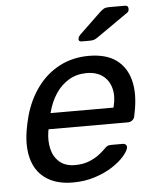

<svg xmlns="http://www.w3.org/2000/svg" viewBox="-53 -777 664 831"><g transform="rotate(-5 279.0 -361.0)"><path d="M230.5 10Q162.2 10 117.5 -18.9Q72.8 -47.8 55.7 -101.2Q38.6 -154.6 49.4 -227.3Q51.3 -239.9 55.7 -260.6Q60.2 -281.3 63.6 -293.6Q83.6 -365 123.4 -418.3Q163.2 -471.6 219.9 -500.8Q276.6 -530 345.3 -530Q420.6 -530 464.9 -497.8Q509.2 -465.6 523.9 -406.9Q538.6 -348.3 522.7 -269.4L519.2 -251.6Q517.2 -241.4 508.8 -235Q500.4 -228.6 490.2 -228.6H145.1Q145.1 -228.4 144.6 -225Q144.1 -221.6 143.3 -219.6Q136.9 -179.3 145.1 -143.8Q153.3 -108.4 178.7 -86.3Q204.1 -64.3 245.7 -64.3Q281.7 -64.3 308.3 -75.2Q334.8 -86.2 352 -99.6Q369.2 -113.1 376.2 -120.5Q388 -132.7 393.7 -135.2Q399.4 -137.7 410.6 -137.7H459Q468.2 -137.7 473.2 -132.2Q478.2 -126.6 476 -117.4Q471.8 -102.4 452.7 -80.8Q433.5 -59.2 400.7 -38.2Q367.9 -17.3 324.7 -3.7Q281.6 10 230.5 10ZM159.9 -297.6H433.3L434.1 -301Q445.6 -345.7 436.3 -380.9Q427 -416 400 -436.3Q373 -456.6 329.9 -456.6Q286.9 -456.6 252.8 -436.3Q218.7 -416 195.5 -380.9Q172.2 -345.7 160.7 -301ZM321.3 -595Q305.3 -595 309.1 -611Q311.1 -618.2 317.1 -624L411.4 -714.3Q423 -724.9 430.6 -728.7Q438.2 -732.5 452.4 -732.5H520.6Q536.2 -732.5 535.6 -716.6Q535.4 -706.3 527.6 -701.3L391.4 -606.3Q381.4 -599.3 374.2 -597.2Q367.1 -595 355.9 -595Z"/></g></svg>

Font: Rubik Light
Style: Italic
Weight: 300
Italic angle: -12°
Designer: Hubert and Fischer
Foundry: Hubert and Fischer
Version: Version 2.300;gftools[0.9.30]